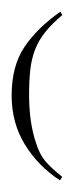

<svg xmlns="http://www.w3.org/2000/svg" viewBox="-20 -365 127 330"><path d="M84 -345 87 -339Q69 -324 57.5 -309.5Q46 -295 40 -279Q34 -263 32 -244.5Q30 -226 30 -202Q30 -154 42 -119Q48 -100 57.5 -88.5Q67 -77 87 -61L83 -55Q45 -80 22.5 -117Q0 -154 0 -201Q0 -252 22.5 -285Q45 -318 84 -345Z"/></svg>

Font: Bravura Text
Style: Regular
Weight: 400
Designer: Daniel Spreadbury et al.
Foundry: Steinberg Media Technologies GmbH
Version: Version 1.38